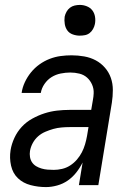

<svg xmlns="http://www.w3.org/2000/svg" viewBox="-20 -753 540 781"><path d="M167 8Q135 8 104.5 0Q74 -8 53 -28Q32 -48 25 -79Q18 -110 23 -142Q27 -167 38.5 -192Q50 -217 68.5 -237Q87 -257 111.5 -270.5Q136 -284 161 -292Q186 -300 211.5 -303Q237 -306 263 -306H351L358 -347Q359 -353 360 -360Q361 -367 361 -373Q362 -392 354.5 -409Q347 -426 334 -437.5Q321 -449 303 -453.5Q285 -458 266 -458Q247 -458 227 -454Q207 -450 190 -439.5Q173 -429 161 -411.5Q149 -394 146 -375H68Q71 -397 81 -418.5Q91 -440 106 -458.5Q121 -477 140.5 -491Q160 -505 182 -513.5Q204 -522 226.5 -525Q249 -528 271 -528Q297 -528 322.5 -523.5Q348 -519 369.5 -507.5Q391 -496 407 -477.5Q423 -459 431 -436Q439 -413 439 -387Q439 -361 435 -335L380 0H301L316 -92Q305 -70 290 -51Q275 -32 255.5 -18.5Q236 -5 212.5 1.5Q189 8 167 8ZM199 -62Q215 -62 232.5 -66Q250 -70 265.5 -80Q281 -90 293 -104Q305 -118 313 -133.5Q321 -149 326 -166Q331 -183 334 -200L340 -236H263Q247 -236 230 -234.5Q213 -233 197 -228.5Q181 -224 164.5 -217Q148 -210 135 -198.5Q122 -187 113.5 -171.5Q105 -156 102 -139Q100 -127 102 -114.5Q104 -102 110.5 -92.5Q117 -83 127 -77Q137 -71 149 -67.5Q161 -64 173.5 -63Q186 -62 199 -62ZM304 -608Q290 -608 276 -613Q262 -618 254 -629Q246 -640 243.5 -655Q241 -670 243 -685Q245 -695 250.5 -705Q256 -715 264.5 -721.5Q273 -728 283.5 -730.5Q294 -733 305 -733Q319 -733 333 -727.5Q347 -722 355.5 -711Q364 -700 366.5 -685Q369 -670 366 -655Q364 -645 358.5 -635Q353 -625 344.5 -618.5Q336 -612 325.5 -610Q315 -608 304 -608Z"/></svg>

Font: Iosevka Term Curly Oblique
Style: Regular
Weight: 400
Italic angle: -9°
Designer: Belleve Invis
Foundry: Belleve Invis
Version: Version 32.3.0